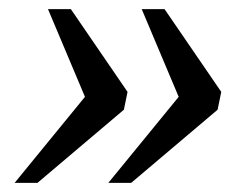

<svg xmlns="http://www.w3.org/2000/svg" viewBox="-20 -475 536 420"><path d="M410 -311 392 -213 290 -455H340L464 -274L456 -235L267 -75H217ZM205 -311 187 -213 85 -455H135L259 -274L251 -235L62 -75H12Z"/></svg>

Font: Roboto Serif 20pt
Style: Italic
Weight: 400
Italic angle: -10°
Designer: Greg Gazdowicz
Foundry: Commercial Type
Version: Version 1.008